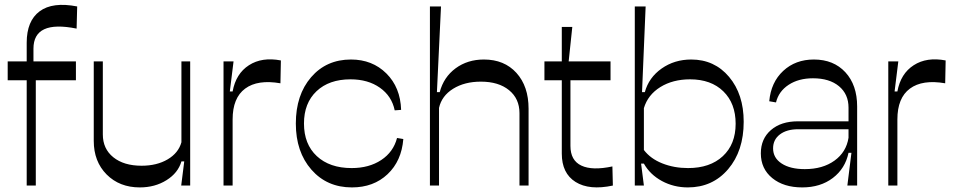

<svg xmlns="http://www.w3.org/2000/svg" viewBox="-20 -777 4000 804"><path d="M91.8 0V-440.9H12.2V-520H91.8V-598.1Q91.8 -689.5 146 -729.7Q200.2 -770 303.2 -750L300.8 -657.2Q120.1 -693.8 120.1 -573.2V-520H297.9V-440.9H129.9V0Z M565.4 7.8Q480.5 7.8 426.5 -46.4Q372.6 -100.6 372.6 -187V-520H410.6V-213.9Q410.6 -153.8 454.6 -118.4Q498.5 -83 572.8 -83Q636.7 -83 681.9 -109.6Q727.1 -136.2 739.7 -181.2V-520H776.4V0H738.8L751.5 -101.1H739.7Q725.6 -52.7 677.2 -22.5Q628.9 7.8 565.4 7.8Z M916 0V-520H958L942.4 -394H954.1Q967.8 -468.8 1022.5 -503.9Q1077.1 -539.1 1156.2 -523.9L1154.3 -428.2Q1059.1 -444.8 1006.6 -406Q954.1 -367.2 954.1 -276.9V0Z M1453.6 7.8Q1349.1 7.8 1283.9 -66.7Q1218.8 -141.1 1218.8 -259.8Q1218.8 -379.4 1282.7 -453.6Q1346.7 -527.8 1449.7 -527.8Q1539.1 -527.8 1597.9 -469.5Q1656.7 -411.1 1659.7 -316.9L1632.8 -314.9Q1620.6 -374.5 1570.8 -409.7Q1521 -444.8 1447.8 -444.8Q1357.9 -444.8 1305.4 -395Q1252.9 -345.2 1252.9 -259.8Q1252.9 -173.3 1306.6 -123.3Q1360.4 -73.2 1452.6 -73.2Q1525.4 -73.2 1576.4 -106.9Q1627.4 -140.6 1642.6 -199.2L1668.9 -194.8Q1661.6 -103 1603 -47.6Q1544.4 7.8 1453.6 7.8Z M1780.3 0V-750H1826.7L1809.6 -391.1H1821.3Q1837.9 -454.1 1887.9 -491Q1938 -527.8 2006.3 -527.8Q2091.8 -527.8 2142.6 -471.7Q2193.4 -415.5 2193.4 -321.8V0H2155.3V-303.2Q2155.3 -363.8 2111.6 -399.4Q2067.9 -435.1 1993.7 -435.1Q1925.3 -435.1 1877.4 -405.3Q1829.6 -375.5 1818.4 -325.2V0Z M2546.4 0Q2447.8 21 2390.1 -15.1Q2332.5 -51.3 2332.5 -133.8V-440.9H2259.8V-520H2332.5V-664.1H2376.5L2361.3 -520H2536.6V-440.9H2368.7V-166Q2368.7 -105 2414.6 -83.5Q2460.4 -62 2544.4 -80.1Z M2860.4 7.8Q2801.3 7.8 2751.7 -19Q2702.1 -45.9 2676.3 -91.8H2664.6L2676.3 0H2638.2V-750H2683.6L2668.5 -391.1H2680.2Q2696.8 -452.1 2750.5 -490Q2804.2 -527.8 2874.5 -527.8Q2971.7 -527.8 3033 -455.1Q3094.2 -382.3 3094.2 -267.1Q3094.2 -145 3029.1 -68.6Q2963.9 7.8 2860.4 7.8ZM2861.3 -73.2Q2953.1 -73.2 3006.8 -123Q3060.5 -172.9 3060.5 -258.8Q3060.5 -344.2 3009 -394.5Q2957.5 -444.8 2869.6 -444.8Q2797.4 -444.8 2745.1 -412.4Q2692.9 -379.9 2676.3 -324.2V-148.9Q2704.1 -112.3 2753.4 -92.8Q2802.7 -73.2 2861.3 -73.2Z M3528.3 0 3545.4 -137.2H3533.2Q3519.5 -71.3 3467.5 -31.7Q3415.5 7.8 3339.4 7.8Q3261.7 7.8 3213.9 -31.2Q3166 -70.3 3166 -134.8Q3166 -195.8 3208.3 -232.4Q3250.5 -269 3321.3 -269H3533.2V-326.2Q3533.2 -382.8 3493.2 -416Q3453.1 -449.2 3384.3 -449.2Q3324.2 -449.2 3282.5 -421.9Q3240.7 -394.5 3229.5 -348.1L3201.2 -353Q3208.5 -432.6 3259.8 -480.2Q3311 -527.8 3388.2 -527.8Q3470.7 -527.8 3520 -474.4Q3569.3 -420.9 3569.3 -331.1V0ZM3217.3 -155.8Q3217.3 -115.7 3253.2 -92.3Q3289.1 -68.8 3350.1 -68.8Q3425.3 -68.8 3474.6 -104.5Q3523.9 -140.1 3533.2 -200.2V-235.8H3322.3Q3274.4 -235.8 3245.8 -214.1Q3217.3 -192.4 3217.3 -155.8Z M3699.7 0V-520H3741.7L3726.1 -394H3737.8Q3751.5 -468.8 3806.2 -503.9Q3860.8 -539.1 3939.9 -523.9L3938 -428.2Q3842.8 -444.8 3790.3 -406Q3737.8 -367.2 3737.8 -276.9V0Z"/></svg>

Font: Ribes
Style: Regular
Weight: 400
Designer: Luigi Gorlero
Foundry: Collletttivo
Version: Version 2.100;Glyphs 3.2 (3217)